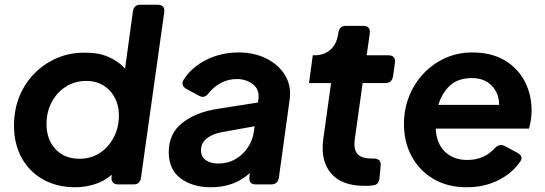

<svg xmlns="http://www.w3.org/2000/svg" viewBox="-20 -777 2295 809"><path d="M297 12Q220 12 161.5 -21Q103 -54 71 -112.5Q39 -171 39 -247Q39 -316 62.5 -372.5Q86 -429 127.5 -470Q169 -511 223 -533.5Q277 -556 339 -555Q392 -556 435 -538Q478 -520 507 -488L540 -729Q544 -757 571 -757H644Q676 -757 672 -725L574 -28Q570 0 543 0H478Q463 0 455.5 -8.5Q448 -17 450 -32L451 -41Q420 -14 380 -1Q340 12 297 12ZM315 -108Q363 -108 400.5 -132.5Q438 -157 459.5 -198.5Q481 -240 481 -290Q481 -353 443 -394.5Q405 -436 344 -436Q295 -436 257 -411.5Q219 -387 197.5 -346Q176 -305 176 -254Q176 -189 214 -148.5Q252 -108 315 -108Z M870 12Q791 12 741 -25.5Q691 -63 691 -136Q691 -214 748 -259Q805 -304 895 -318L1067 -345L1069 -360Q1074 -400 1045.5 -422Q1017 -444 978 -444Q941 -444 910 -427Q879 -410 859 -384Q841 -360 818 -374L766 -402Q739 -417 755 -443Q789 -495 850.5 -525.5Q912 -556 986 -556Q1051 -556 1103 -530Q1155 -504 1182 -458.5Q1209 -413 1200 -354L1155 -28Q1150 0 1123 0H1058Q1027 0 1031 -32L1033 -48Q967 12 870 12ZM827 -144Q827 -116 847.5 -102Q868 -88 900 -88Q940 -88 972 -106.5Q1004 -125 1024.5 -156Q1045 -187 1050 -224L1053 -245L914 -220Q876 -213 851.5 -194Q827 -175 827 -144Z M1515 6Q1420 6 1375 -46.5Q1330 -99 1342 -190L1375 -427H1282L1298 -544H1305Q1345 -544 1371.5 -567Q1398 -590 1404 -630L1406 -640Q1410 -668 1437 -668H1510Q1542 -668 1538 -636L1525 -544H1616Q1648 -544 1644 -512L1636 -455Q1631 -427 1604 -427H1508L1475 -191Q1469 -149 1485.5 -129Q1502 -109 1548 -109H1554Q1587 -109 1584 -79L1579 -26Q1576 3 1550 4Q1540 6 1531 6Q1522 6 1515 6Z M1946 12Q1866 12 1806.5 -23Q1747 -58 1714.5 -118.5Q1682 -179 1682 -254Q1682 -316 1703.5 -370.5Q1725 -425 1764 -466.5Q1803 -508 1855.5 -532Q1908 -556 1970 -556Q2050 -556 2106 -523Q2162 -490 2191 -434Q2220 -378 2220 -310Q2220 -292 2217 -272.5Q2214 -253 2209 -235H1816Q1819 -172 1855 -137.5Q1891 -103 1949 -103Q1986 -103 2015.5 -116.5Q2045 -130 2065 -153Q2085 -173 2106 -162L2159 -134Q2187 -118 2173 -98Q2140 -48 2080.5 -18Q2021 12 1946 12ZM1969 -448Q1910 -448 1876 -416.5Q1842 -385 1827 -335H2083Q2083 -384 2052 -416Q2021 -448 1969 -448Z"/></svg>

Font: Pitagon Sans Text Bold
Style: Italic
Weight: 700
Italic angle: -8°
Designer: Travis Tran
Foundry: Pitagon
Version: Version 1.001; ttfautohint (v1.8.4.7-5d5b);gftools[0.9.26]